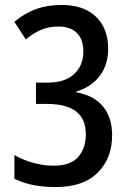

<svg xmlns="http://www.w3.org/2000/svg" viewBox="-20 -744 521 774"><path d="M416 -548Q416 -483 382.5 -438.5Q349 -394 288 -375V-372Q359 -359 395.5 -314.5Q432 -270 432 -199Q432 -106 374 -48Q316 10 205 10Q156 10 116.5 2.5Q77 -5 38 -23V-119Q75 -98 116 -87Q157 -76 196 -76Q264 -76 295 -111Q326 -146 326 -203Q326 -325 170 -325H125V-411H172Q242 -411 279 -445.5Q316 -480 316 -537Q316 -585 290 -611Q264 -637 216 -637Q176 -637 145 -623.5Q114 -610 84 -585L38 -656Q78 -690 124 -707Q170 -724 228 -724Q318 -724 367 -676.5Q416 -629 416 -548Z"/></svg>

Font: Noto Sans Hebrew Condensed Medium
Style: Regular
Weight: 500
Width: 3
Designer: Monotype Design Team
Foundry: Monotype Imaging Inc.
Version: Version 2.004; ttfautohint (v1.8.4.7-5d5b)